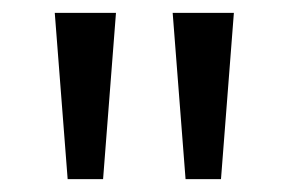

<svg xmlns="http://www.w3.org/2000/svg" viewBox="-20 -734 448 298"><path d="M160 -714H65L85 -456H140ZM343 -714H248L268 -456H323Z"/></svg>

Font: Noto Sans Hebrew Droid
Style: Bold
Weight: 700
Designer: Monotype Design Team
Foundry: Monotype Imaging Inc.
Version: Version 1.100